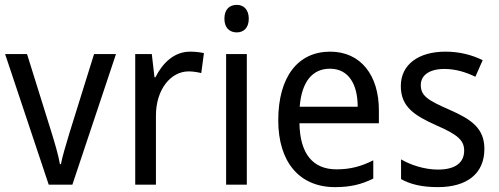

<svg xmlns="http://www.w3.org/2000/svg" viewBox="-20 -758 2049 788"><path d="M180 0H277L456 -536H366L265 -212C252 -168 235 -113 230 -84H226C220 -121 203 -177 190 -219L91 -536H1Z M760 -546C696 -546 648 -501 618 -441H614L603 -536H535V0H620V-284C620 -391 681 -465 754 -465C771 -465 791 -462 806 -458L817 -540C800 -544 779 -546 760 -546Z M952 -738C922 -738 901 -720 901 -681C901 -644 922 -625 952 -625C980 -625 1001 -644 1001 -681C1001 -719 980 -738 952 -738ZM993 -536H908V0H993Z M1335 -546C1203 -546 1122 -443 1122 -264C1122 -94 1208 10 1355 10C1418 10 1463 -1 1512 -25V-100C1462 -75 1418 -63 1361 -63C1264 -63 1211 -127 1209 -252H1535V-306C1535 -447 1462 -546 1335 -546ZM1334 -476C1413 -476 1448 -409 1448 -320H1210C1218 -421 1261 -476 1334 -476Z M1968 -147C1968 -231 1915 -268 1826 -307C1737 -346 1707 -364 1707 -409C1707 -449 1742 -475 1804 -475C1849 -475 1892 -462 1931 -443L1961 -511C1916 -533 1866 -546 1808 -546C1699 -546 1625 -494 1625 -405C1625 -319 1681 -284 1772 -243C1860 -205 1885 -181 1885 -140C1885 -92 1851 -62 1777 -62C1721 -62 1663 -82 1626 -104V-23C1663 -2 1711 10 1777 10C1895 10 1968 -44 1968 -147Z"/></svg>

Font: Noto Sans Sinhala UI SemiCondensed
Style: Regular
Weight: 400
Width: 4
Designer: Jelle Bosma - Monotype Design Team
Foundry: Monotype Imaging Inc.
Version: Version 2.006